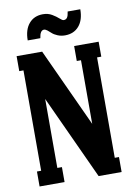

<svg xmlns="http://www.w3.org/2000/svg" viewBox="-95 -928 678 987"><g transform="rotate(-10 244.0 -434.5)"><path d="M293.9 -742.2Q272.9 -742.2 255.1 -749.8Q237.3 -757.3 228 -766.1Q218.8 -774.9 209 -782.5Q199.2 -790 191.9 -790Q171.4 -790 166 -750H100.1Q100.1 -805.7 127 -837.4Q153.8 -869.1 200.2 -869.1Q226.6 -869.1 247.1 -856.9Q267.6 -844.7 280.5 -832.8Q293.5 -820.8 300.8 -820.8Q312.5 -820.8 318.8 -829.6Q325.2 -838.4 328.1 -860.8H394Q394 -805.2 367.2 -773.7Q340.3 -742.2 293.9 -742.2ZM160.2 0H29.8V-78.1H51.8V-602.1H29.8V-680.2H163.1L352.1 -270V-602.1H330.1V-680.2H458V-602.1H436V-78.1H458V0H337.9L136.2 -438V-78.1H160.2Z"/></g></svg>

Font: Margherita Black
Style: Regular
Weight: 900
Designer: James Puckett
Foundry: Dunwich Type Founders
Version: Version 1.008;hotconv 1.0.109;makeotfexe 2.5.65596